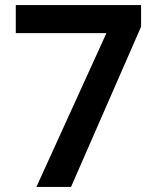

<svg xmlns="http://www.w3.org/2000/svg" viewBox="-20 -734 617 754"><path d="M123 0H259L534 -629V-714H42V-604H398Z"/></svg>

Font: Noto Sans Georgian SemiBold
Style: Regular
Weight: 600
Designer: Monotype Design Team, Akaki Razmadze
Foundry: Google LLC
Version: Version 2.005